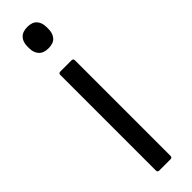

<svg xmlns="http://www.w3.org/2000/svg" viewBox="-241 -673 668 668"><g transform="rotate(-45 93.0 -339.0)"><path d="M65 0Q57 0 57 -9V-478Q57 -487 65 -487H121Q129 -487 129 -478V-9Q129 0 121 0ZM94 -573Q70 -573 58 -586Q46 -599 46 -621V-630Q46 -652 58 -665Q70 -678 94 -678Q118 -678 129.5 -665Q141 -652 141 -630V-621Q141 -599 129.5 -586Q118 -573 94 -573Z"/></g></svg>

Font: Sofia Sans Condensed
Style: Regular
Weight: 400
Designer: Botio Nikoltchev, Ani Petrova
Foundry: lettersoup
Version: Version 4.100